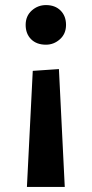

<svg xmlns="http://www.w3.org/2000/svg" viewBox="-20 -546 361 756"><path d="M240 -448Q240 -413 216 -391.5Q192 -370 161 -370Q124 -370 102.5 -391.5Q81 -413 81 -448Q81 -483 105 -504.5Q129 -526 161 -526Q197 -526 218.5 -504.5Q240 -483 240 -448ZM212 -274 235 190H86L109 -267Z"/></svg>

Font: Bitter
Style: Bold
Weight: 700
Designer: Sol Matas, and Bitter project Authors
Foundry: Sol Matas
Version: Version 2.001